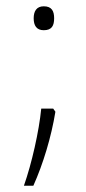

<svg xmlns="http://www.w3.org/2000/svg" viewBox="-20 -557 272 610"><path d="M87 -499C87 -476 96 -461 119 -461C145 -461 152 -476 152 -499C152 -521 145 -537 119 -537C96 -537 87 -521 87 -499ZM149 -212H111C104 -140 81 -38 56 33H86C117 -36 143 -122 156 -202Z"/></svg>

Font: Noto Sans Kannada UI SemiCondensed ExtraLight
Style: Regular
Weight: 200
Width: 4
Designer: Jelle Bosma - Monotype Design Team
Foundry: Monotype Imaging Inc.
Version: Version 2.005